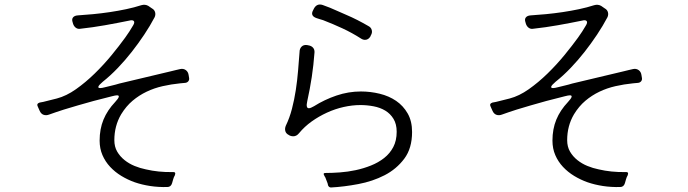

<svg xmlns="http://www.w3.org/2000/svg" viewBox="-20 -803 3040 848"><path d="M719 23Q679 24 643 18.5Q607 13 575 2Q544 -9 516 -26Q488 -43 466.5 -66Q445 -89 432.5 -118Q420 -147 420 -182Q420 -233 437 -274.5Q454 -316 489 -353Q516 -382 497 -382Q493 -382 488 -381Q483 -380 475 -378L393 -357Q357 -347 324 -337.5Q291 -328 262 -319Q243 -313 227 -307.5Q211 -302 197 -297Q184 -292 172.5 -296Q161 -300 155 -314L147 -332Q140 -345 155 -350L171 -353L231 -368Q273 -379 315.5 -409Q358 -439 398 -478Q438 -517 472.5 -559Q507 -601 533 -637Q543 -651 551.5 -664Q560 -677 568 -691Q576 -704 571 -710Q566 -716 551 -712Q497 -701 443.5 -691.5Q390 -682 335 -676Q324 -674 315.5 -680Q307 -686 303 -697L301 -704Q296 -718 302.5 -726Q309 -734 323 -735Q355 -737 391.5 -740.5Q428 -744 465 -749.5Q502 -755 537.5 -762.5Q573 -770 604 -780Q621 -785 635 -777L651 -766Q662 -760 665 -749Q668 -738 663 -727Q643 -689 617 -650Q591 -611 562 -574Q533 -537 500.5 -503Q468 -469 434 -442Q401 -414 423 -414Q427 -414 432 -415Q437 -416 445 -418Q460 -422 475.5 -425.5Q491 -429 507 -434L734 -488Q746 -491 756.5 -493.5Q767 -496 776 -498Q790 -501 800.5 -493.5Q811 -486 813 -472L815 -460Q817 -451 812 -444.5Q807 -438 798 -437L776 -435Q736 -431 698.5 -422.5Q661 -414 627.5 -398Q594 -382 565.5 -358Q537 -334 515 -298Q485 -247 485 -184Q485 -155 497.5 -133.5Q510 -112 530 -96Q550 -80 574.5 -70Q599 -60 624 -55Q679 -42 742 -43Q759 -45 752 -28Q748 -22 745 -11.5Q742 -1 740 6Q735 23 719 23Z M1574 -633Q1535 -658 1493 -677.5Q1451 -697 1407 -714Q1399 -716 1392 -718.5Q1385 -721 1378 -723Q1349 -733 1363 -758L1367 -766Q1380 -789 1405 -781Q1417 -776 1437 -769Q1454 -762 1471.5 -754Q1489 -746 1508 -738Q1534 -727 1558.5 -714.5Q1583 -702 1607 -688Q1619 -682 1622 -670Q1625 -658 1618 -647L1616 -642Q1607 -627 1592 -627Q1583 -627 1574 -633ZM1429 16 1427 7 1417 -19Q1417 -20 1416 -20V-21L1415 -22L1411 -30Q1406 -39 1417 -39Q1446 -39 1481 -41.5Q1516 -44 1551 -51.5Q1586 -59 1618.5 -72Q1651 -85 1676.5 -105Q1702 -125 1717 -153.5Q1732 -182 1732 -221Q1732 -255 1718 -278Q1704 -301 1681.5 -314.5Q1659 -328 1630 -333.5Q1601 -339 1572 -339Q1536 -339 1498 -330.5Q1460 -322 1424 -305.5Q1388 -289 1356.5 -266.5Q1325 -244 1301 -215Q1290 -201 1275 -201Q1268 -201 1260 -204L1257 -206Q1244 -212 1240.5 -223Q1237 -234 1242 -247Q1259 -282 1269.5 -322.5Q1280 -363 1286.5 -405.5Q1293 -448 1296.5 -491Q1300 -534 1303 -573Q1303 -588 1312 -597Q1321 -606 1336 -604L1341 -603Q1355 -601 1362.5 -592.5Q1370 -584 1369 -571Q1365 -516 1357 -463Q1349 -410 1337 -356Q1330 -325 1344 -325Q1352 -325 1367 -334Q1413 -363 1466 -381Q1519 -399 1574 -399Q1616 -399 1657 -389Q1698 -379 1729.5 -357.5Q1761 -336 1780.5 -302Q1800 -268 1800 -220Q1800 -148 1765.5 -102Q1731 -56 1678.5 -29Q1626 -2 1562.5 10Q1499 22 1442 25Q1433 25 1429 16Z M2719 23Q2679 24 2643 18.5Q2607 13 2575 2Q2544 -9 2516 -26Q2488 -43 2466.5 -66Q2445 -89 2432.5 -118Q2420 -147 2420 -182Q2420 -233 2437 -274.5Q2454 -316 2489 -353Q2516 -382 2497 -382Q2493 -382 2488 -381Q2483 -380 2475 -378L2393 -357Q2357 -347 2324 -337.5Q2291 -328 2262 -319Q2243 -313 2227 -307.5Q2211 -302 2197 -297Q2184 -292 2172.5 -296Q2161 -300 2155 -314L2147 -332Q2140 -345 2155 -350L2171 -353L2231 -368Q2273 -379 2315.5 -409Q2358 -439 2398 -478Q2438 -517 2472.5 -559Q2507 -601 2533 -637Q2543 -651 2551.5 -664Q2560 -677 2568 -691Q2576 -704 2571 -710Q2566 -716 2551 -712Q2497 -701 2443.5 -691.5Q2390 -682 2335 -676Q2324 -674 2315.5 -680Q2307 -686 2303 -697L2301 -704Q2296 -718 2302.5 -726Q2309 -734 2323 -735Q2355 -737 2391.5 -740.5Q2428 -744 2465 -749.5Q2502 -755 2537.5 -762.5Q2573 -770 2604 -780Q2621 -785 2635 -777L2651 -766Q2662 -760 2665 -749Q2668 -738 2663 -727Q2643 -689 2617 -650Q2591 -611 2562 -574Q2533 -537 2500.5 -503Q2468 -469 2434 -442Q2401 -414 2423 -414Q2427 -414 2432 -415Q2437 -416 2445 -418Q2460 -422 2475.5 -425.5Q2491 -429 2507 -434L2734 -488Q2746 -491 2756.5 -493.5Q2767 -496 2776 -498Q2790 -501 2800.5 -493.5Q2811 -486 2813 -472L2815 -460Q2817 -451 2812 -444.5Q2807 -438 2798 -437L2776 -435Q2736 -431 2698.5 -422.5Q2661 -414 2627.5 -398Q2594 -382 2565.5 -358Q2537 -334 2515 -298Q2485 -247 2485 -184Q2485 -155 2497.5 -133.5Q2510 -112 2530 -96Q2550 -80 2574.5 -70Q2599 -60 2624 -55Q2679 -42 2742 -43Q2759 -45 2752 -28Q2748 -22 2745 -11.5Q2742 -1 2740 6Q2735 23 2719 23Z"/></svg>

Font: Higure Gothic
Style: Regular
Weight: 400
Designer: Yoshimichi Ohira
Foundry: Positype
Version: Version 1.000